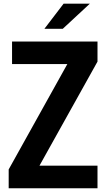

<svg xmlns="http://www.w3.org/2000/svg" viewBox="-20 -1006 573 1026"><path d="M460 -986.3H319.8L217.3 -852.1H315.4ZM501 -784.2H44.4V-663.6H339.8L26.4 -100.6V0H501V-120.6H190.9L501 -676.8Z"/></svg>

Font: Decalotype SemiBold
Style: Regular
Weight: 600
Designer: Alfredo Marco Pradil
Foundry: Alfredo Marco Pradil
Version: Version 1.0